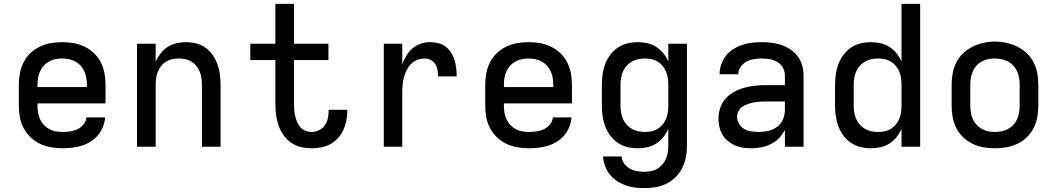

<svg xmlns="http://www.w3.org/2000/svg" viewBox="-20 -755 5440 988"><path d="M302 8Q273 8 243.5 3Q214 -2 187 -14.5Q160 -27 138 -48Q116 -69 102 -95Q88 -121 82.5 -150.5Q77 -180 77 -210V-320Q77 -350 82.5 -379Q88 -408 101.5 -434.5Q115 -461 136.5 -481.5Q158 -502 185 -515Q212 -528 241 -533Q270 -538 300 -538Q330 -538 359 -533Q388 -528 415 -515Q442 -502 463.5 -481.5Q485 -461 498.5 -434.5Q512 -408 517.5 -379Q523 -350 523 -320V-223H173V-210Q173 -192 176 -174.5Q179 -157 186.5 -141Q194 -125 206 -112Q218 -99 234 -90.5Q250 -82 267.5 -79Q285 -76 302 -76Q322 -76 342 -79Q362 -82 379.5 -90.5Q397 -99 410 -115Q423 -131 425 -151H521Q519 -126 509.5 -102Q500 -78 484 -59Q468 -40 446.5 -26.5Q425 -13 401 -5.5Q377 2 352 5Q327 8 302 8ZM173 -307H427V-320Q427 -338 424 -355Q421 -372 414 -388Q407 -404 395 -417Q383 -430 367.5 -438.5Q352 -447 335 -450.5Q318 -454 300 -454Q282 -454 265 -450.5Q248 -447 232.5 -438.5Q217 -430 205 -417Q193 -404 186 -388Q179 -372 176 -355Q173 -338 173 -320Z M685 0V-530H781V-438Q791 -460 806.5 -480Q822 -500 843 -513.5Q864 -527 888.5 -532.5Q913 -538 937 -538Q964 -538 990 -531.5Q1016 -525 1037.5 -509.5Q1059 -494 1074.5 -471.5Q1090 -449 1099 -424Q1108 -399 1111.5 -373Q1115 -347 1115 -320V0H1019V-320Q1019 -337 1016.5 -354Q1014 -371 1007.5 -386.5Q1001 -402 990.5 -415.5Q980 -429 965.5 -438Q951 -447 934 -450.5Q917 -454 900 -454Q883 -454 866 -450.5Q849 -447 834.5 -438Q820 -429 809.5 -415.5Q799 -402 792.5 -386.5Q786 -371 783.5 -354Q781 -337 781 -320V0Z M1583 8Q1555 8 1527.5 1.5Q1500 -5 1477 -21.5Q1454 -38 1438 -61Q1422 -84 1413 -110.5Q1404 -137 1400.5 -164.5Q1397 -192 1397 -220V-446H1268V-530H1397V-735H1493V-530H1670V-446H1493V-220Q1493 -204 1494 -188.5Q1495 -173 1499 -157.5Q1503 -142 1509 -127Q1515 -112 1526 -100Q1537 -88 1552 -82Q1567 -76 1583 -76Q1602 -76 1620.5 -84.5Q1639 -93 1650.5 -109Q1662 -125 1666.5 -144.5Q1671 -164 1671 -184Q1671 -185 1671 -187Q1671 -189 1671 -190H1766Q1767 -187 1767 -184.5Q1767 -182 1767 -179Q1767 -155 1761.5 -130.5Q1756 -106 1745.5 -83.5Q1735 -61 1717.5 -42.5Q1700 -24 1678.5 -12.5Q1657 -1 1632 3.5Q1607 8 1583 8Z M1955 0V-530H2050V-424Q2058 -447 2071 -468.5Q2084 -490 2102.5 -506Q2121 -522 2144.5 -530Q2168 -538 2193 -538Q2214 -538 2235 -533Q2256 -528 2273 -515Q2290 -502 2301.5 -484Q2313 -466 2319 -445.5Q2325 -425 2327.5 -404Q2330 -383 2330 -362H2234Q2234 -378 2231.5 -394Q2229 -410 2220.5 -424Q2212 -438 2197.5 -446Q2183 -454 2166 -454Q2147 -454 2128 -447Q2109 -440 2095.5 -426.5Q2082 -413 2073 -395Q2064 -377 2059 -358.5Q2054 -340 2052 -320Q2050 -300 2050 -281V0Z M2702 8Q2673 8 2643.5 3Q2614 -2 2587 -14.5Q2560 -27 2538 -48Q2516 -69 2502 -95Q2488 -121 2482.5 -150.5Q2477 -180 2477 -210V-320Q2477 -350 2482.5 -379Q2488 -408 2501.5 -434.5Q2515 -461 2536.5 -481.5Q2558 -502 2585 -515Q2612 -528 2641 -533Q2670 -538 2700 -538Q2730 -538 2759 -533Q2788 -528 2815 -515Q2842 -502 2863.5 -481.5Q2885 -461 2898.5 -434.5Q2912 -408 2917.5 -379Q2923 -350 2923 -320V-223H2573V-210Q2573 -192 2576 -174.5Q2579 -157 2586.5 -141Q2594 -125 2606 -112Q2618 -99 2634 -90.5Q2650 -82 2667.5 -79Q2685 -76 2702 -76Q2722 -76 2742 -79Q2762 -82 2779.5 -90.5Q2797 -99 2810 -115Q2823 -131 2825 -151H2921Q2919 -126 2909.5 -102Q2900 -78 2884 -59Q2868 -40 2846.5 -26.5Q2825 -13 2801 -5.5Q2777 2 2752 5Q2727 8 2702 8ZM2573 -307H2827V-320Q2827 -338 2824 -355Q2821 -372 2814 -388Q2807 -404 2795 -417Q2783 -430 2767.5 -438.5Q2752 -447 2735 -450.5Q2718 -454 2700 -454Q2682 -454 2665 -450.5Q2648 -447 2632.5 -438.5Q2617 -430 2605 -417Q2593 -404 2586 -388Q2579 -372 2576 -355Q2573 -338 2573 -320Z M3296 213Q3271 213 3246.5 210Q3222 207 3198.5 198.5Q3175 190 3154 176Q3133 162 3117.5 142.5Q3102 123 3093.5 99Q3085 75 3083 50H3179Q3180 70 3191.5 86.5Q3203 103 3220.5 112.5Q3238 122 3257.5 125.5Q3277 129 3296 129Q3314 129 3331 125.5Q3348 122 3362.5 113.5Q3377 105 3388.5 91.5Q3400 78 3407 62Q3414 46 3416.5 29Q3419 12 3419 -5V-92Q3409 -69 3393.5 -49.5Q3378 -30 3357 -16.5Q3336 -3 3311.5 2.5Q3287 8 3262 8Q3235 8 3208 1.5Q3181 -5 3159 -20Q3137 -35 3120.5 -57Q3104 -79 3094.5 -104Q3085 -129 3081 -156Q3077 -183 3077 -210V-320Q3077 -347 3081 -374Q3085 -401 3094.5 -426Q3104 -451 3120.5 -473Q3137 -495 3159 -510Q3181 -525 3208 -531.5Q3235 -538 3262 -538Q3287 -538 3311.5 -532.5Q3336 -527 3357 -513.5Q3378 -500 3393.5 -480.5Q3409 -461 3419 -438V-530H3515V-5Q3515 24 3509.5 53Q3504 82 3491 108.5Q3478 135 3457 156Q3436 177 3410 190Q3384 203 3355 208Q3326 213 3296 213ZM3299 -76Q3316 -76 3333 -79.5Q3350 -83 3364.5 -92Q3379 -101 3390 -114.5Q3401 -128 3407.5 -143.5Q3414 -159 3416.5 -176Q3419 -193 3419 -210V-320Q3419 -337 3416.5 -354Q3414 -371 3407.5 -386.5Q3401 -402 3390 -415.5Q3379 -429 3364.5 -438Q3350 -447 3333 -450.5Q3316 -454 3299 -454Q3282 -454 3264.5 -450.5Q3247 -447 3232 -438.5Q3217 -430 3205 -417Q3193 -404 3186 -388Q3179 -372 3176 -354.5Q3173 -337 3173 -320V-210Q3173 -193 3176 -175.5Q3179 -158 3186 -142Q3193 -126 3205 -113Q3217 -100 3232 -91.5Q3247 -83 3264.5 -79.5Q3282 -76 3299 -76Z M3847 8Q3825 8 3803.5 5Q3782 2 3762.5 -6.5Q3743 -15 3726 -29Q3709 -43 3698 -61.5Q3687 -80 3682 -101.5Q3677 -123 3677 -144Q3677 -172 3686 -199.5Q3695 -227 3714 -248Q3733 -269 3758 -282.5Q3783 -296 3810 -303.5Q3837 -311 3865 -314Q3893 -317 3921 -317H4019V-366Q4019 -380 4014.5 -393.5Q4010 -407 4001 -418Q3992 -429 3980 -436Q3968 -443 3954.5 -447Q3941 -451 3927 -452.5Q3913 -454 3899 -454Q3878 -454 3858 -450.5Q3838 -447 3820.5 -437.5Q3803 -428 3791 -410.5Q3779 -393 3779 -373Q3779 -373 3779 -373Q3779 -373 3779 -373H3683Q3683 -373 3683 -373Q3683 -373 3683 -374Q3683 -399 3691.5 -423.5Q3700 -448 3715.5 -468Q3731 -488 3753 -502Q3775 -516 3799 -524Q3823 -532 3848 -535Q3873 -538 3899 -538Q3925 -538 3951 -535Q3977 -532 4001.5 -523.5Q4026 -515 4048 -500Q4070 -485 4085.5 -464Q4101 -443 4108 -417.5Q4115 -392 4115 -366V0H4019V-87Q4007 -63 3989 -44.5Q3971 -26 3947.5 -14Q3924 -2 3898.5 3Q3873 8 3847 8ZM3884 -76Q3909 -76 3933.5 -81.5Q3958 -87 3978.5 -102Q3999 -117 4009 -140.5Q4019 -164 4019 -189V-233H3921Q3906 -233 3890.5 -232Q3875 -231 3859.5 -228Q3844 -225 3829 -220Q3814 -215 3801 -206.5Q3788 -198 3780.5 -184Q3773 -170 3773 -154Q3773 -135 3783 -118Q3793 -101 3809.5 -91.5Q3826 -82 3845.5 -79Q3865 -76 3884 -76Z M4462 8Q4435 8 4408 1.5Q4381 -5 4359 -20Q4337 -35 4320.5 -57Q4304 -79 4294.5 -104Q4285 -129 4281 -156Q4277 -183 4277 -210V-320Q4277 -347 4281 -374Q4285 -401 4294.5 -426Q4304 -451 4320.5 -473Q4337 -495 4359 -510Q4381 -525 4408 -531.5Q4435 -538 4462 -538Q4487 -538 4511.5 -532.5Q4536 -527 4557 -513.5Q4578 -500 4593.5 -480.5Q4609 -461 4619 -438V-735H4715V0H4619V-92Q4609 -69 4593.5 -49.5Q4578 -30 4557 -16.5Q4536 -3 4511.5 2.5Q4487 8 4462 8ZM4499 -76Q4516 -76 4533 -79.5Q4550 -83 4564.5 -92Q4579 -101 4590 -114.5Q4601 -128 4607.5 -143.5Q4614 -159 4616.5 -176Q4619 -193 4619 -210V-320Q4619 -337 4616.5 -354Q4614 -371 4607.5 -386.5Q4601 -402 4590 -415.5Q4579 -429 4564.5 -438Q4550 -447 4533 -450.5Q4516 -454 4499 -454Q4482 -454 4464.5 -450.5Q4447 -447 4432 -438.5Q4417 -430 4405 -417Q4393 -404 4386 -388Q4379 -372 4376 -354.5Q4373 -337 4373 -320V-210Q4373 -193 4376 -175.5Q4379 -158 4386 -142Q4393 -126 4405 -113Q4417 -100 4432 -91.5Q4447 -83 4464.5 -79.5Q4482 -76 4499 -76Z M5100 8Q5070 8 5041 3Q5012 -2 4985 -15Q4958 -28 4936.5 -48.5Q4915 -69 4901.5 -95.5Q4888 -122 4882.5 -151Q4877 -180 4877 -210V-320Q4877 -350 4882.5 -379Q4888 -408 4901.5 -434.5Q4915 -461 4937 -481.5Q4959 -502 4985.5 -515Q5012 -528 5041 -534.5Q5070 -541 5100 -541Q5130 -541 5159 -534.5Q5188 -528 5214.5 -515Q5241 -502 5263 -481.5Q5285 -461 5298.5 -434.5Q5312 -408 5317.5 -379Q5323 -350 5323 -320V-210Q5323 -180 5317.5 -151Q5312 -122 5298.5 -95.5Q5285 -69 5263.5 -48.5Q5242 -28 5215 -15Q5188 -2 5159 3Q5130 8 5100 8ZM5100 -76Q5118 -76 5135 -79.5Q5152 -83 5167.5 -91.5Q5183 -100 5195 -113Q5207 -126 5214 -142Q5221 -158 5224 -175Q5227 -192 5227 -210V-320Q5227 -338 5224 -355.5Q5221 -373 5213.5 -389Q5206 -405 5194 -418Q5182 -431 5166.5 -439Q5151 -447 5133.5 -450.5Q5116 -454 5098 -454Q5081 -454 5064 -450.5Q5047 -447 5031.5 -438.5Q5016 -430 5004.5 -417Q4993 -404 4986 -388Q4979 -372 4976 -354.5Q4973 -337 4973 -320V-210Q4973 -192 4976 -175Q4979 -158 4986 -142Q4993 -126 5005 -113Q5017 -100 5032.5 -91.5Q5048 -83 5065 -79.5Q5082 -76 5100 -76Z"/></svg>

Font: Iosevka Curly Medium Extended
Style: Regular
Weight: 500
Width: 7
Monospace: yes
Designer: Belleve Invis
Foundry: Belleve Invis
Version: Version 11.1.0; ttfautohint (v1.8.3)